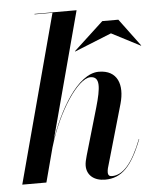

<svg xmlns="http://www.w3.org/2000/svg" viewBox="-54 -796 698 852"><g transform="rotate(-5 295.5 -370.0)"><path d="M368.5 -313 307.5 -103.5C302.5 -87 299 -70.5 299 -59C299 -17 330.5 10 380 10C454 10 500 -38 546 -156L544.5 -156.5C503 -50 460.5 -3 411.5 -3C400.5 -3 394 -8 394 -21.5C394 -26.5 395 -34 396.5 -39.5L477 -319.5C500.5 -402.5 477 -469.5 393 -469.5C298.5 -469.5 211 -312 167.5 -183L319 -750H131.5V-748H211.5L11.5 0H119L159.5 -153C206.5 -311.5 299 -448.5 354 -448.5C399 -448.5 393 -398 368.5 -313ZM462 -634.5 590.5 -568 591 -569.5 500 -692H428.5L296 -569.5L297 -568Z"/></g></svg>

Font: Bodoni* 96pt Medium
Style: Italic
Weight: 500
Italic angle: -13°
Version: Version 2.3